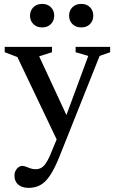

<svg xmlns="http://www.w3.org/2000/svg" viewBox="-20 -676 578 956"><path d="M322 -79 268 30.5 66.5 -392 3.5 -416V-442.5H239V-416L175 -395.5ZM122 259.5Q90.5 259.5 71.2 243.5Q52 227.5 52 199Q52 184.5 57.8 173.5Q63.5 162.5 72.5 156.2Q81.5 150 90.5 150Q100 150 110 154.2Q120 158.5 131.8 162.5Q143.5 166.5 157 166.5Q171.5 166.5 183.2 160.8Q195 155 205.8 140.5Q216.5 126 228 100.5L280 -25L302.5 -81L419.5 -397.5L356.5 -416V-442.5H528.5V-416L476 -397.5L276.5 102.5Q252 163.5 229.2 197.5Q206.5 231.5 180.8 245.5Q155 259.5 122 259.5ZM190 -539.5Q162.5 -539.5 146 -556.2Q129.5 -573 129.5 -598Q129.5 -623 146 -639.8Q162.5 -656.5 190 -656.5Q217 -656.5 233.5 -639.8Q250 -623 250 -598Q250 -573 233.5 -556.2Q217 -539.5 190 -539.5ZM384.5 -539.5Q357 -539.5 340.5 -556.2Q324 -573 324 -598Q324 -623 340.5 -639.8Q357 -656.5 384.5 -656.5Q412 -656.5 428.2 -639.8Q444.5 -623 444.5 -598Q444.5 -573 428.2 -556.2Q412 -539.5 384.5 -539.5Z"/></svg>

Font: Newsreader 16pt 16pt Medium
Style: Regular
Weight: 500
Version: Version 1.003